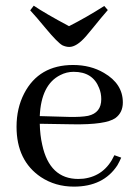

<svg xmlns="http://www.w3.org/2000/svg" viewBox="-20 -657 493 686"><path d="M243.2 -400.4Q311.5 -400.4 334 -342.8Q341.8 -324.2 341.8 -302.7Q341.8 -253.9 294.9 -243.2Q270.5 -238.3 225.6 -239.3L122.1 -242.2Q127 -354.5 195.3 -388.7Q217.8 -400.4 243.2 -400.4ZM413.1 -93.8 388.7 -102.5Q354.5 -28.3 278.3 -18.6Q268.6 -17.6 259.8 -17.6Q157.2 -17.6 130.9 -139.6Q123 -173.8 122.1 -214.8L239.3 -212.9Q358.4 -210.9 392.6 -235.4Q418.9 -254.9 418.9 -291Q418.9 -357.4 351.6 -396.5Q303.7 -424.8 241.2 -424.8Q119.1 -424.8 66.4 -323.2Q39.1 -270.5 39.1 -204.1Q39.1 -83 126 -24.4Q177.7 9.8 244.1 9.8Q349.6 9.8 399.4 -66.4Q407.2 -80.1 413.1 -93.8ZM227.5 -489.3Q253.9 -489.3 287.1 -527.3Q293.9 -535.2 311.5 -556.6Q343.8 -596.7 365.2 -621.1L352.5 -635.7Q290 -595.7 226.6 -563.5Q140.6 -609.4 100.6 -636.7L87.9 -620.1Q110.4 -595.7 142.6 -556.6Q185.5 -504.9 203.1 -495.1Q215.8 -489.3 227.5 -489.3Z"/></svg>

Font: Abhaya Libre
Style: Regular
Weight: 400
Designer: Pushpananda Ekanayake, Sol Matas, Pathum Egodawatta
Foundry: Mooniak
Version: Version 1.050 ; ttfautohint (v1.6)